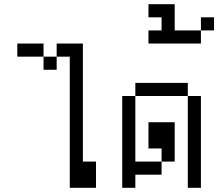

<svg xmlns="http://www.w3.org/2000/svg" viewBox="-20 -895 1040 915"><path d="M187.5 -625H62.5V-687.5H187.5ZM187.5 -625H250V-562.5H187.5ZM250 -687.5H375V-125H437.5V0H312.5V-625H250Z M875 -437.5H625V-500H875ZM562.5 -437.5H625V-125H750V-62.5H625V0H562.5ZM687.5 -312.5H812.5V-125H750V-187.5H687.5ZM875 -437.5H937.5V0H875Z M812.5 -750H937.5V-687.5H687.5V-750H750V-812.5H687.5V-875H812.5ZM937.5 -812.5H1000V-750H937.5Z"/></svg>

Font: 寒蝉点阵体 16px
Style: Regular
Weight: 400
Designer: Designed by Warren2060
Foundry: ChillType
Version: Version 1.000